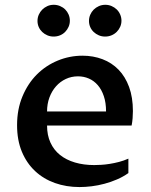

<svg xmlns="http://www.w3.org/2000/svg" viewBox="-20 -755 617 785"><path d="M504.9 -47.4Q483.4 -32.2 458.5 -21.5Q433.6 -10.7 407.2 -3.7Q380.9 3.4 354.7 6.6Q328.6 9.8 305.2 9.8Q251 9.8 204.3 -6.8Q157.7 -23.4 123.3 -55.7Q88.9 -87.9 69.3 -135Q49.8 -182.1 49.8 -243.2Q49.8 -308.1 71.8 -360.8Q93.8 -413.6 130.6 -450.4Q167.5 -487.3 216.1 -507.3Q264.6 -527.3 317.4 -527.3Q361.3 -527.3 399.2 -512.9Q437 -498.5 464.6 -470.2Q492.2 -441.9 507.8 -399.4Q523.4 -356.9 523.4 -300.8Q523.4 -287.1 522.2 -271.7Q521 -256.3 518.1 -241.7H172.4Q172.4 -202.1 186.3 -171.9Q200.2 -141.6 225.6 -121.3Q251 -101.1 286.6 -90.6Q322.3 -80.1 365.2 -80.1Q377.4 -80.1 393.8 -81.1Q410.2 -82 428.7 -85Q447.3 -87.9 466.8 -93Q486.3 -98.1 504.9 -106.4ZM413.6 -299.3Q413.6 -335 404.5 -361.8Q395.5 -388.7 379.9 -406.7Q364.3 -424.8 343.5 -433.8Q322.8 -442.9 298.8 -442.9Q272 -442.9 249 -432.1Q226.1 -421.4 209 -402.1Q191.9 -382.8 182.1 -356.4Q172.4 -330.1 172.4 -299.3ZM133.3 -669.4Q133.3 -682.6 138.4 -694.6Q143.6 -706.5 152.6 -715.6Q161.6 -724.6 173.6 -730Q185.5 -735.4 199.7 -735.4Q213.4 -735.4 225.6 -730.2Q237.8 -725.1 246.6 -716.3Q255.4 -707.5 260.5 -695.6Q265.6 -683.6 265.6 -670.4Q265.6 -657.2 260.5 -645.5Q255.4 -633.8 246.6 -624.8Q237.8 -615.7 225.6 -610.6Q213.4 -605.5 199.2 -605.5Q185.5 -605.5 173.6 -610.6Q161.6 -615.7 152.6 -624.3Q143.6 -632.8 138.4 -644.5Q133.3 -656.2 133.3 -669.4ZM343.8 -669.4Q343.8 -682.6 348.9 -694.6Q354 -706.5 363 -715.6Q372.1 -724.6 384.3 -730Q396.5 -735.4 410.6 -735.4Q424.3 -735.4 436.3 -730.2Q448.2 -725.1 457.3 -716.3Q466.3 -707.5 471.4 -695.6Q476.6 -683.6 476.6 -670.4Q476.6 -657.2 471.4 -645.5Q466.3 -633.8 457.3 -624.8Q448.2 -615.7 436 -610.6Q423.8 -605.5 409.7 -605.5Q396 -605.5 384 -610.6Q372.1 -615.7 363 -624.3Q354 -632.8 348.9 -644.5Q343.8 -656.2 343.8 -669.4Z"/></svg>

Font: Proza Libre
Style: Medium
Weight: 500
Designer: Jasper de Waard
Foundry: Jasper de Waard
Version: Version 1.000; ttfautohint (v1.4.1.8-43bc)